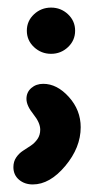

<svg xmlns="http://www.w3.org/2000/svg" viewBox="-20 -452 247 503"><path d="M69.1 -328.6Q50.3 -346.2 50.3 -371.6Q50.3 -397 69.1 -414.6Q87.9 -432.1 113.8 -432.1Q139.6 -432.1 158.2 -414.6Q176.8 -397 176.8 -371.6Q176.8 -346.2 158.2 -328.6Q139.6 -311 113.8 -311Q87.9 -311 69.1 -328.6ZM85.4 -112.3Q85.4 -98.1 78.1 -87.6Q70.8 -77.1 60.5 -70.3Q50.3 -63.5 40 -56.9Q29.8 -50.3 22.5 -39.6Q15.1 -28.8 15.1 -14.2Q15.1 6.3 29.8 18.8Q44.4 31.2 65.9 31.2Q110.4 31.2 150.9 -17.1Q191.4 -65.4 191.4 -118.7Q191.4 -163.6 160.4 -198Q129.4 -232.4 93.3 -232.4Q74.7 -232.4 62 -221.4Q49.3 -210.4 49.3 -192.9Q49.3 -175.3 67.4 -152.8Q85.4 -130.4 85.4 -112.3Z"/></svg>

Font: KJV1611
Style: Regular
Weight: 400
Version: Version 3.6.1